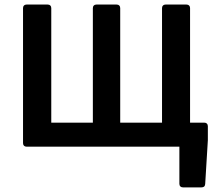

<svg xmlns="http://www.w3.org/2000/svg" viewBox="-20 -644 949 843"><path d="M814.5 -105.5V-608.4C814.5 -618.2 808.6 -624 798.8 -624H707C697.3 -624 691.4 -618.2 691.4 -608.4V-105.5H507.8V-608.4C507.8 -618.2 502 -624 492.2 -624H403.3C393.6 -624 387.7 -618.2 387.7 -608.4V-105.5H205.1V-608.4C205.1 -618.2 199.2 -624 189.5 -624H96.7C86.9 -624 81.1 -618.2 81.1 -608.4V-15.6C81.1 -5.9 86.9 0 96.7 0H767.6V163.1C767.6 172.9 773.4 178.7 783.2 178.7H864.3C874 178.7 879.9 174.8 880.9 164.1L892.6 -28.3V-89.8C892.6 -99.6 886.7 -105.5 877 -105.5Z"/></svg>

Font: Ed Sans Neue SemiBold
Style: Regular
Weight: 600
Designer: Stephen Hutchings
Version: Version 1.004;PS 001.004;hotconv 1.0.88;makeotf.lib2.5.64775